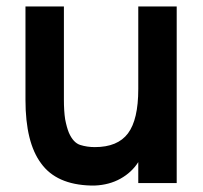

<svg xmlns="http://www.w3.org/2000/svg" viewBox="-20 -573 633 600"><path d="M412.1 -552.7Q452.1 -552.7 532.2 -552.7Q532.2 -369.1 532.2 -1Q492.2 -1 412.1 -1Q412.1 -17.6 412.1 -17.6Q412.1 -17.6 412.1 -66.4Q391.6 -34.2 356.4 -14.6Q321.3 4.9 276.4 6.8Q273.4 6.8 269.5 6.8Q266.6 6.8 263.7 6.8Q156.2 3.9 108.4 -62.5Q59.6 -127.9 59.6 -260.7Q59.6 -358.4 59.6 -552.7Q99.6 -552.7 179.7 -552.7Q179.7 -506.8 179.7 -500Q179.7 -494.1 179.7 -452.1Q179.7 -442.4 179.7 -427.7Q179.7 -414.1 179.7 -394.5Q179.7 -371.1 179.7 -337.9Q179.7 -305.7 179.7 -261.7Q179.7 -225.6 183.6 -200.2Q188.5 -174.8 195.3 -158.2Q209 -127 230.5 -120.1Q252 -113.3 276.4 -113.3Q347.7 -113.3 379.9 -156.2Q412.1 -199.2 412.1 -294.9Q412.1 -380.9 412.1 -552.7Z"/></svg>

Font: Seiden_Sans_Regular
Style: Regular
Weight: 400
Designer: Kevin Beronilla
Version: Version 1.0